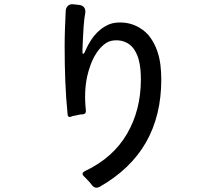

<svg xmlns="http://www.w3.org/2000/svg" viewBox="-20 -823 1040 894"><path d="M408 39Q400 28 391 18.5Q382 9 373 0Q354 -16 377 -27Q507 -89 571.5 -200Q636 -311 636 -453Q636 -474 634 -498.5Q632 -523 625.5 -546.5Q619 -570 606.5 -590Q594 -610 574 -622Q546 -638 512 -635Q485 -633 464 -615.5Q443 -598 427.5 -573.5Q412 -549 402 -521.5Q392 -494 387 -472Q370 -399 380 -307Q380 -293 368 -291L354 -290L320 -283L309 -279Q297 -276 295 -288Q287 -367 284 -446Q281 -525 281 -605Q281 -647 282.5 -689Q284 -731 286 -773Q287 -788 297 -796.5Q307 -805 322 -803L349 -800Q364 -798 371.5 -788.5Q379 -779 377 -763Q372 -737 369.5 -701Q367 -665 366 -639Q365 -627 365 -615.5Q365 -604 364 -593Q363 -572 367 -572Q372 -572 379 -590Q389 -613 403.5 -635.5Q418 -658 437 -676Q456 -694 479 -705.5Q502 -717 529 -718Q585 -721 631 -693Q661 -675 680.5 -647.5Q700 -620 711.5 -587.5Q723 -555 727 -520.5Q731 -486 731 -453Q731 -285 660 -160.5Q589 -36 444 47Q437 51 430 51Q417 51 408 39Z"/></svg>

Font: Higure Gothic Medium
Style: Regular
Weight: 500
Designer: Yoshimichi Ohira
Foundry: Positype
Version: Version 1.000